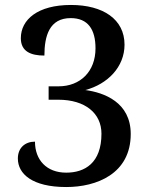

<svg xmlns="http://www.w3.org/2000/svg" viewBox="-20 -744 601 774"><path d="M247 10C369 10 507 -43 507 -204C507 -332 399 -371 324 -381C414 -405 482 -474 482 -564C482 -666 396 -724 266 -724C132 -724 64 -665 64 -590C64 -536 105 -520 159 -520C159 -599 179 -671 265 -671C335 -671 365 -625 365 -549C365 -456 304 -396 216 -396H176V-342H215C324 -342 389 -287 389 -205C389 -87 322 -48 247 -48C168 -48 121 -99 121 -173C81 -173 52 -148 52 -105C52 -43 110 10 247 10Z"/></svg>

Font: Noto Serif Georgian Medium
Style: Regular
Weight: 500
Designer: Monotype Design Team, Akaki Razmadze
Foundry: Google LLC
Version: Version 2.003